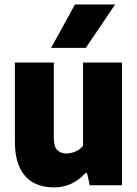

<svg xmlns="http://www.w3.org/2000/svg" viewBox="-20 -828 614 858"><path d="M220 9.5Q170.5 9.5 131.2 -10.8Q92 -31 69.2 -76.8Q46.5 -122.5 46.5 -198.5V-548.5H220.5V-212Q220.5 -172 236.2 -157Q252 -142 277 -142Q295.5 -142 316.5 -150.8Q337.5 -159.5 351 -176.5V-548.5H525V0H381L369 -55H362Q304.5 9.5 220 9.5ZM208.5 -614 315 -808H494.5L363.5 -614Z"/></svg>

Font: Encode Sans Semi Condensed ExtraBold
Style: Regular
Weight: 800
Width: 4
Designer: Multiple Designers
Foundry: Impallari Type
Version: Version 3.000; ttfautohint (v1.8.3) -l 8 -r 50 -G 200 -x 14 